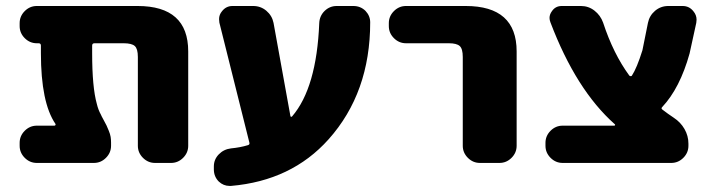

<svg xmlns="http://www.w3.org/2000/svg" viewBox="-20 -567 2395 644"><path d="M611.3 -78.1Q611.3 -54.7 594.2 -37.6Q577.1 -20.5 553.7 -20.5H500Q476.6 -20.5 459.5 -37.6Q442.4 -54.7 442.4 -78.1V-376Q442.4 -403.3 432.1 -412.6Q421.9 -421.9 394.5 -421.9H296.9Q289.1 -421.9 289.1 -414.1V-388.7Q289.1 -274.4 304.7 -218.8Q309.6 -198.2 318.4 -182.6Q319.3 -179.7 327.1 -165.5Q335 -151.4 337.4 -146Q339.8 -140.6 344.7 -128.9Q349.6 -117.2 351.1 -107.9Q352.5 -98.6 352.5 -88.9V-78.1Q352.5 -54.7 335.4 -37.6Q318.4 -20.5 294.9 -20.5H103.5Q80.1 -20.5 63 -37.6Q45.9 -54.7 45.9 -78.1V-87.9Q45.9 -111.3 63 -128.4Q80.1 -145.5 103.5 -145.5H162.1Q165 -145.5 166 -147.5Q167 -149.4 166 -151.4Q117.2 -222.7 117.2 -388.7V-414.1Q117.2 -421.9 109.4 -421.9H103.5Q80.1 -421.9 63 -439Q45.9 -456.1 45.9 -479.5V-489.3Q45.9 -512.7 63 -529.8Q80.1 -546.9 103.5 -546.9H441.4Q611.3 -546.9 611.3 -394.5Z M954.1 -177.7Q954.1 -175.8 956.5 -175.3Q959 -174.8 960 -176.8Q1042 -272.5 1050.8 -489.3Q1051.8 -513.7 1068.8 -530.3Q1085.9 -546.9 1109.4 -546.9H1165Q1189.5 -546.9 1206.1 -530.3Q1221.7 -513.7 1221.7 -492.2Q1221.7 -255.9 1082 -99.6Q958 39.1 754.9 56.6Q752 56.6 750 56.6Q729.5 56.6 713.9 42Q697.3 25.4 697.3 1V-8.8Q697.3 -32.2 713.9 -49.3Q730.5 -66.4 754.9 -69.3Q786.1 -72.3 811.5 -80.1Q818.4 -82 816.4 -88.9L715.8 -491.2Q714.8 -497.1 714.8 -502.9Q714.8 -517.6 724.6 -529.3Q738.3 -546.9 759.8 -546.9H829.1Q854.5 -546.9 873.5 -530.8Q892.6 -514.6 897.5 -490.2Z M1341.8 -421.9Q1318.4 -421.9 1301.3 -439Q1284.2 -456.1 1284.2 -479.5V-489.3Q1284.2 -512.7 1301.3 -529.8Q1318.4 -546.9 1341.8 -546.9H1542Q1712.9 -546.9 1712.9 -394.5V-78.1Q1712.9 -54.7 1695.8 -37.6Q1678.7 -20.5 1655.3 -20.5H1589.8Q1566.4 -20.5 1549.3 -37.6Q1532.2 -54.7 1532.2 -78.1V-376Q1532.2 -403.3 1522 -412.6Q1511.7 -421.9 1485.4 -421.9Z M2041 -145.5Q2042 -145.5 2043 -147.5Q2043.9 -149.4 2042 -150.4Q1912.1 -265.6 1826.2 -492.2Q1823.2 -500 1823.2 -506.8Q1823.2 -518.6 1831.1 -529.3Q1842.8 -546.9 1864.3 -546.9H1928.7Q1954.1 -546.9 1974.1 -531.2Q1994.1 -515.6 2002.9 -491.2Q2037.1 -386.7 2090.8 -313.5Q2092.8 -311.5 2095.7 -311.5Q2098.6 -311.5 2099.6 -313.5Q2116.2 -338.9 2134.8 -398.4L2153.3 -490.2Q2158.2 -514.6 2177.2 -530.8Q2196.3 -546.9 2221.7 -546.9H2269.5Q2292 -546.9 2305.7 -529.3Q2316.4 -516.6 2316.4 -501Q2316.4 -496.1 2315.4 -490.2L2293 -387.7Q2260.7 -271.5 2201.2 -208Q2196.3 -203.1 2202.1 -199.2Q2219.7 -185.5 2240.2 -171.9Q2262.7 -157.2 2275.9 -134.3Q2289.1 -111.3 2289.1 -85V-78.1Q2289.1 -54.7 2272 -37.6Q2254.9 -20.5 2231.4 -20.5H1867.2Q1843.8 -20.5 1826.7 -37.6Q1809.6 -54.7 1809.6 -78.1V-87.9Q1809.6 -111.3 1826.7 -128.4Q1843.8 -145.5 1867.2 -145.5Z"/></svg>

Font: Gen Jyuu Gothic Heavy
Style: Bold
Weight: 900
Designer: [Source Han Sans]
Ryoko NISHIZUKA  (kana & ideographs); Paul D. Hunt (Latin, Greek & Cyrillic); Wenlong ZHANG  (bopomofo
Version: Version 1.002.20150607